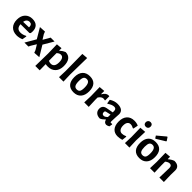

<svg xmlns="http://www.w3.org/2000/svg" viewBox="226 -1600 2822 2822"><g transform="rotate(45 1637.5 -189.0)"><path d="M106.5 -150.5Q112.1 -61.7 192.5 -61.7Q238.3 -61.7 286.9 -87.9L294.4 -82.2L282.2 -14Q233.6 6.5 184.1 7.5Q106.5 7.5 63.6 -37.4Q20.6 -82.2 20.6 -161.2Q20.6 -240.2 64 -285.5Q107.5 -330.8 174.8 -330.8Q242.1 -330.8 275.2 -296.7Q308.4 -262.6 308.4 -202.8Q308.4 -184.1 305.6 -164.5L291.6 -151.4ZM177.6 -270.1Q150.5 -270.1 132.2 -252.3Q114 -234.6 108.4 -201.9L226.2 -205.6L228 -213.1Q227.1 -270.1 177.6 -270.1Z M497.2 -216.8 541.1 -291.6 558.9 -324.3H640.2L546.7 -165.4L644.9 -2.8L546.7 3.7L530.8 -37.4L485 -112.1L436.4 -32.7L420.6 0H338.3L432.7 -162.6L338.3 -322.4L437.4 -328L452.3 -288.8Z M829.9 7.5Q807.5 7.5 783.2 2.8L785 129.9H693.5L698.1 -134.6L693.5 -319.6L782.2 -327.1L781.3 -279.4H786.9Q823.4 -313.1 864.5 -329.9Q927.1 -329.9 959.8 -288.3Q992.5 -246.7 992.5 -165.9Q992.5 -85 949.1 -38.8Q905.6 7.5 829.9 7.5ZM830.8 -53.3Q904.7 -54.2 904.7 -154.7Q904.7 -255.1 842.1 -254.2Q813.1 -254.2 781.3 -224.3V-143L782.2 -64.5Q807.5 -54.2 830.8 -53.3Z M1149.5 0H1057L1061.7 -135.5L1057.9 -484.1L1150.5 -491.6L1144.9 -143Z M1369.6 -331.8Q1443.9 -331.8 1481.3 -289.7Q1518.7 -247.7 1518.7 -165.4Q1518.7 -83.2 1478 -37.9Q1437.4 7.5 1364 7.5Q1290.7 7.5 1252.8 -35Q1215 -77.6 1215 -159.8Q1215 -242.1 1255.1 -286.9Q1295.3 -331.8 1369.6 -331.8ZM1366.4 -269.2Q1332.7 -269.2 1317.8 -246.3Q1302.8 -223.4 1302.8 -166.4Q1302.8 -109.3 1317.8 -82.7Q1332.7 -56.1 1367.3 -56.1Q1401.9 -56.1 1416.8 -77.6Q1431.8 -99.1 1431.8 -156.1Q1431.8 -213.1 1415.9 -241.1Q1400 -269.2 1366.4 -269.2Z M1778.5 -324.3V-239.3L1769.2 -235.5Q1757 -240.2 1743 -240.2Q1702.8 -240.2 1669.2 -188.8V-143L1674.8 0H1581.3L1586 -134.6L1582.2 -319.6L1671 -327.1L1670.1 -262.6H1675.7Q1709.3 -325.2 1760.7 -326.2Q1767.3 -325.2 1778.5 -324.3Z M2067.3 -240.2Q2067.3 -228 2062.6 -160.7Q2062.6 -160.7 2059.8 -84.1Q2059.8 -72 2062.6 -67.8Q2065.4 -63.6 2073.8 -63.6Q2082.2 -63.6 2093.5 -66.4L2100.9 -60.7L2091.6 -12.1Q2069.2 1.9 2041.1 5.6Q1996.3 1.9 1986.9 -45.8H1982.2Q1946.7 -8.4 1910.3 6.5Q1859.8 5.6 1830.8 -20.6Q1801.9 -46.7 1801.9 -90.7Q1801.9 -158.9 1873.8 -172.9L1981.3 -192.5V-221.5Q1981.3 -267.3 1938.3 -267.3Q1895.3 -267.3 1837.4 -227.1L1829.9 -230.8L1819.6 -292.5Q1881.3 -331.8 1943.5 -331.8Q2005.6 -331.8 2036.4 -307.5Q2067.3 -283.2 2067.3 -240.2ZM1906.5 -129.9Q1885 -125.2 1885 -103.7Q1885 -61.7 1921.5 -61.7Q1948.6 -61.7 1979.4 -94.4L1981.3 -146.7Z M2379.4 -314 2364.5 -240.2 2356.1 -236.4Q2320.6 -256.1 2290.7 -256.1Q2260.7 -256.1 2243 -233.2Q2225.2 -210.3 2225.2 -164.5Q2225.2 -118.7 2244.4 -92.5Q2263.6 -66.4 2296.7 -66.4Q2329.9 -66.4 2368.2 -84.1L2374.8 -78.5L2366.4 -6.5Q2324.3 6.5 2279.4 7.5Q2212.1 7.5 2174.8 -36.4Q2137.4 -80.4 2137.4 -160.3Q2137.4 -240.2 2178.5 -286Q2219.6 -331.8 2293.5 -331.8Q2342.1 -331.8 2379.4 -314Z M2426.2 -433.6Q2426.2 -456.1 2440.2 -470.6Q2454.2 -485 2476.6 -485Q2499.1 -485 2511.2 -472.4Q2523.4 -459.8 2523.4 -436.9Q2523.4 -414 2510.3 -400Q2497.2 -386 2474.3 -386Q2451.4 -386 2438.8 -398.6Q2426.2 -411.2 2426.2 -433.6ZM2520.6 0H2427.1L2431.8 -134.6L2428 -319.6L2521.5 -327.1L2515 -143Z M2736.9 -331.8Q2811.2 -331.8 2848.6 -289.7Q2886 -247.7 2886 -165.4Q2886 -83.2 2845.3 -37.9Q2804.7 7.5 2731.3 7.5Q2657.9 7.5 2620.1 -35Q2582.2 -77.6 2582.2 -159.8Q2582.2 -242.1 2622.4 -286.9Q2662.6 -331.8 2736.9 -331.8ZM2733.6 -269.2Q2700 -269.2 2685 -246.3Q2670.1 -223.4 2670.1 -166.4Q2670.1 -109.3 2685 -82.7Q2700 -56.1 2734.6 -56.1Q2769.2 -56.1 2784.1 -77.6Q2799.1 -99.1 2799.1 -156.1Q2799.1 -213.1 2783.2 -241.1Q2767.3 -269.2 2733.6 -269.2ZM2840.2 -456.1 2838.3 -446.7Q2822.4 -437.4 2775.2 -408.4Q2728 -379.4 2701.9 -363.6L2692.5 -364.5L2670.1 -400Q2751.4 -465.4 2797.2 -506.5H2806.5Z M3148.6 -202.8Q3148.6 -254.2 3104.7 -254.2Q3072.9 -254.2 3037.4 -224.3V-143L3042.1 0H2948.6L2953.3 -134.6L2949.5 -319.6L3038.3 -327.1V-279.4H3043Q3083.2 -315 3127.1 -329.9Q3180.4 -329.9 3207.9 -305.6Q3235.5 -281.3 3234.6 -236.4L3232.7 -143L3236.4 0H3143Z"/></g></svg>

Font: Gurajada
Style: Regular
Weight: 400
Designer: Purushoth Kumar Guthula
Foundry: SiliconAndhra, USA.
Version: Version 1.0.3; ttfautohint (v1.2.42-39fb)